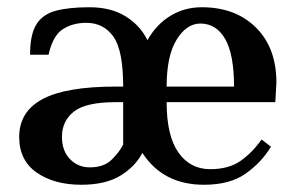

<svg xmlns="http://www.w3.org/2000/svg" viewBox="-20 -500 820 530"><path d="M204 10Q130 10 81.5 -23.5Q33 -57 33 -122Q33 -192 97.5 -226.5Q162 -261 299 -261H320Q320 -361 293 -399Q266 -437 218 -437Q181 -437 153.5 -419.5Q126 -402 114 -349H63Q63 -404 80 -432Q97 -460 133 -470Q169 -480 227 -480Q286 -480 326.5 -455Q367 -430 387 -389Q411 -432 450 -456Q489 -480 537 -480Q630 -480 686.5 -424Q743 -368 743 -272L740 -218H440Q440 -125 472.5 -79Q505 -33 560 -33Q611 -33 643.5 -55.5Q676 -78 702 -115L728 -95Q702 -52 658.5 -21Q615 10 543 10Q430 10 373 -78Q354 -41 313 -15.5Q272 10 204 10ZM440 -261H626Q626 -350 601.5 -392.5Q577 -435 533 -435Q495 -435 467.5 -390.5Q440 -346 440 -261ZM228 -38Q266 -38 287.5 -58.5Q309 -79 320 -101V-218H299Q217 -218 184 -192Q151 -166 151 -122Q151 -84 173 -61Q195 -38 228 -38Z"/></svg>

Font: El Messiri SemiBold
Style: Regular
Weight: 600
Designer: Mohamed Gaber
Foundry: Kief Type Foundry
Version: Version 2.020; ttfautohint (v1.8.3)